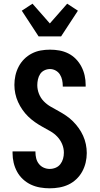

<svg xmlns="http://www.w3.org/2000/svg" viewBox="-20 -1012 540 1040"><path d="M249 8Q223 8 197 3.5Q171 -1 147.5 -12Q124 -23 104.5 -41Q85 -59 72.5 -82Q60 -105 54 -130.5Q48 -156 48 -182V-192H172V-188Q172 -171 176 -154.5Q180 -138 190.5 -124.5Q201 -111 216.5 -104Q232 -97 249 -97Q266 -97 281.5 -103.5Q297 -110 307 -123Q317 -136 321.5 -152Q326 -168 326 -185Q326 -209 316.5 -231.5Q307 -254 290.5 -271.5Q274 -289 253 -301Q232 -313 211 -324.5Q190 -336 170 -350Q150 -364 133 -380.5Q116 -397 102 -417Q88 -437 78 -459Q68 -481 63 -504.5Q58 -528 58 -552Q58 -578 63.5 -603Q69 -628 81 -651Q93 -674 111 -692Q129 -710 152 -722Q175 -734 200 -738.5Q225 -743 251 -743Q277 -743 302 -738.5Q327 -734 350 -722.5Q373 -711 391 -692.5Q409 -674 421 -651Q433 -628 438.5 -603Q444 -578 444 -553V-543H320V-547Q320 -563 316.5 -579Q313 -595 304.5 -608.5Q296 -622 281.5 -630Q267 -638 251 -638Q235 -638 220.5 -631Q206 -624 197.5 -611Q189 -598 185.5 -582Q182 -566 182 -551Q182 -527 191 -504Q200 -481 217 -463.5Q234 -446 255 -434Q276 -422 297 -410.5Q318 -399 338 -385.5Q358 -372 375 -355Q392 -338 406 -318.5Q420 -299 430 -277Q440 -255 445 -231Q450 -207 450 -183Q450 -157 444 -131.5Q438 -106 425.5 -83Q413 -60 393.5 -41.5Q374 -23 350.5 -12Q327 -1 301 3.5Q275 8 249 8ZM189 -815 98 -954 156 -992 250 -885 344 -992 402 -954 311 -815Z"/></svg>

Font: Iosevka Extrabold
Style: Regular
Weight: 800
Monospace: yes
Designer: Belleve Invis
Foundry: Belleve Invis
Version: Version 32.5.0; ttfautohint (v1.8.4)